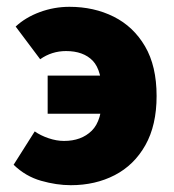

<svg xmlns="http://www.w3.org/2000/svg" viewBox="-20 -532 512 564"><path d="M188 12Q146 12 100.5 -1Q55 -14 20 -48L82 -146Q99 -134 122.5 -126Q146 -118 168 -118Q219 -118 249.5 -148Q280 -178 280 -250Q280 -325 252.5 -353.5Q225 -382 174 -382Q153 -382 134 -376Q115 -370 98 -358L26 -454Q55 -481 97 -496.5Q139 -512 184 -512Q256 -512 314 -483Q372 -454 406 -396Q440 -338 440 -250Q440 -164 407 -105.5Q374 -47 317 -17.5Q260 12 188 12ZM120 -198V-310H375V-198Z"/></svg>

Font: Source Sans 3 Black
Style: Regular
Weight: 900
Designer: Paul D. Hunt
Foundry: Adobe
Version: Version 3.046;hotconv 1.0.118;makeotfexe 2.5.65603